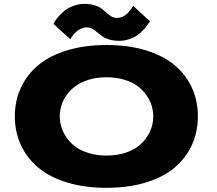

<svg xmlns="http://www.w3.org/2000/svg" viewBox="-20 -932 1090 964"><path d="M578.5 -727Q549.5 -727 527.2 -734Q505 -741 491.5 -751Q478 -761 467 -770.8Q456 -780.5 443.5 -787.5Q431 -794.5 416.5 -794.5Q401.5 -794.5 387.5 -788.2Q373.5 -782 364 -773.5Q354.5 -765 347.2 -756.2Q340 -747.5 336.5 -741L333 -735L248.5 -812Q251 -818 257 -827.5Q263 -837 276.8 -852.5Q290.5 -868 307.2 -880.8Q324 -893.5 350 -903Q376 -912.5 404.5 -912.5Q433.5 -912.5 456 -905.2Q478.5 -898 492 -887.5Q505.5 -877 516.5 -866.8Q527.5 -856.5 540 -849.2Q552.5 -842 567 -842Q582 -842 595.8 -848.2Q609.5 -854.5 618.5 -863.5Q627.5 -872.5 634.5 -881.5Q641.5 -890.5 645 -897L648 -903L733 -825Q732.5 -824.5 725.2 -813.8Q718 -803 711 -794Q704 -785 689.8 -771.8Q675.5 -758.5 660.8 -749.5Q646 -740.5 624 -733.8Q602 -727 578.5 -727ZM515 11Q404.5 11 316.8 -15.8Q229 -42.5 172 -90.5Q115 -138.5 84.8 -204Q54.5 -269.5 54.5 -348Q54.5 -426 84.8 -491.5Q115 -557 172 -604.8Q229 -652.5 316.8 -679.2Q404.5 -706 515 -706Q625 -706 712.5 -679.2Q800 -652.5 856.8 -604.8Q913.5 -557 943.5 -491.5Q973.5 -426 973.5 -348Q973.5 -269.5 943.5 -204Q913.5 -138.5 856.8 -90.5Q800 -42.5 712.5 -15.8Q625 11 515 11ZM749.5 -348Q749.5 -374 741.8 -400.5Q734 -427 716 -453Q698 -479 671.8 -499Q645.5 -519 605 -531.5Q564.5 -544 515 -544Q465.5 -544 425 -531.5Q384.5 -519 358 -499Q331.5 -479 313.5 -453Q295.5 -427 287.8 -400.5Q280 -374 280 -348Q280 -321.5 287.8 -295Q295.5 -268.5 313.5 -242.2Q331.5 -216 358 -196Q384.5 -176 425 -163.5Q465.5 -151 515 -151Q564.5 -151 605 -163.5Q645.5 -176 671.8 -196Q698 -216 716 -242.2Q734 -268.5 741.8 -295Q749.5 -321.5 749.5 -348Z"/></svg>

Font: League Mono Extended ExtraBold
Style: Regular
Weight: 800
Width: 9
Designer: Tyler Finck
Foundry: The League of Moveable Type / Tyler Finck
Version: Version 2.210